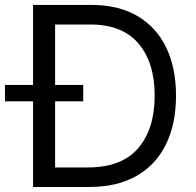

<svg xmlns="http://www.w3.org/2000/svg" viewBox="-44 -747 783 767"><path d="M312.5 0H88.1V-342.3H-24.1V-407.7H88.1V-727.3H322.4Q428.3 -727.3 503.6 -683.8Q578.8 -640.3 619 -559.1Q659.1 -478 659.1 -365.1Q659.1 -251.4 618.6 -169.6Q578.1 -87.7 500.7 -43.9Q423.3 0 312.5 0ZM306.8 -78.1Q442.1 -78.1 508 -155Q573.9 -231.9 573.9 -365.1Q573.9 -497.2 509.2 -573.2Q444.6 -649.1 316.8 -649.1H176.1V-407.7H288.4V-342.3H176.1V-78.1Z"/></svg>

Font: Linik Sans
Style: Regular
Weight: 400
Designer: Rasmus Andersson (font), Marc Monis (original base), Kil Hyung-jin (Pretendard portions), Cristiano Sobral (main changes
Foundry: rsms
Version: Version 3.018;May 31, 2022;FontCreator 14.0.0.2814 64-bit; t